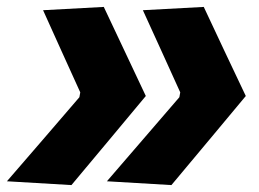

<svg xmlns="http://www.w3.org/2000/svg" viewBox="-39 -533 748 555"><path d="M456.5 2 270 -9Q322.5 -69.5 374.8 -130.5Q427 -191.5 479.5 -252L482 -266Q455 -325.5 428 -385Q401 -444.5 374 -503.5L550 -513Q580 -449 610.5 -384.2Q641 -319.5 671.5 -255.5Q618 -191.5 564.2 -126.8Q510.5 -62 456.5 2ZM167.5 2 -19 -9Q33.5 -69.5 86 -130.5Q138.5 -191.5 190.5 -252L193 -266Q166 -325.5 139 -385Q112 -444.5 85.5 -503.5L261 -513Q291 -449 321.8 -384.2Q352.5 -319.5 382.5 -255.5Q329 -191.5 275.2 -126.8Q221.5 -62 167.5 2Z"/></svg>

Font: Commissioner ExtraBold
Style: Italic
Weight: 800
Italic angle: -12°
Designer: Kostas Bartsokas
Foundry: Kostas Bartsokas
Version: Version 1.000; ttfautohint (v1.8.3)